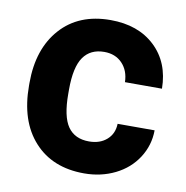

<svg xmlns="http://www.w3.org/2000/svg" viewBox="-67 -602 655 676"><g transform="rotate(10 260.5 -264.0)"><path d="M273.9 -104Q313 -104 337.4 -125.5Q361.8 -147 362.8 -182.6H495.1Q494.6 -128.9 465.8 -84.2Q437 -39.6 387 -14.9Q336.9 9.8 276.4 9.8Q163.1 9.8 97.7 -62.3Q32.2 -134.3 32.2 -261.2V-270.5Q32.2 -392.6 97.2 -465.3Q162.1 -538.1 275.4 -538.1Q374.5 -538.1 434.3 -481.7Q494.1 -425.3 495.1 -331.5H362.8Q361.8 -372.6 337.4 -398.2Q313 -423.8 272.9 -423.8Q223.6 -423.8 198.5 -387.9Q173.3 -352.1 173.3 -271.5V-256.8Q173.3 -175.3 198.2 -139.6Q223.1 -104 273.9 -104Z"/></g></svg>

Font: Roboto-o
Style: o-Bold
Weight: 700
Designer: Google
Version: Version 2.134; 2016; ttfautohint (v1.6)